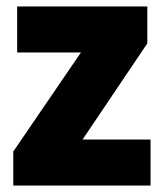

<svg xmlns="http://www.w3.org/2000/svg" viewBox="-20 -573 507 593"><path d="M445 0V-142H235L435 -439V-553H33V-411H230L21 -105V0Z"/></svg>

Font: Noto Sans Gujarati UI SemiCondensed Black
Style: Regular
Weight: 900
Width: 4
Designer: Jelle Bosma - Monotype Design Team, Universal Thirst
Foundry: Monotype Imaging Inc.
Version: Version 2.106